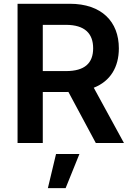

<svg xmlns="http://www.w3.org/2000/svg" viewBox="-20 -747 691 1003"><path d="M71.7 0H203.5V-266.3H321.7C327.1 -266.3 332 -266.7 337.4 -266.7L480.5 0H627.5L469.8 -288.7C556.5 -322.8 600.9 -396.3 600.9 -494.7C600.9 -633.5 511.4 -727.3 344.5 -727.3H71.7ZM203.5 -375.7V-617.2H324.2C422.6 -617.2 466.6 -572.1 466.6 -494.7C466.6 -417.3 422.6 -375.7 324.9 -375.7ZM230.1 235.8H322.8L394.9 57.5H272.7Z"/></svg>

Font: Margiela Sans Semi Bold
Style: Regular
Weight: 600
Designer: Stefan Endress, Andreas Faust
Version: Version 1.100;FEAKit 1.0